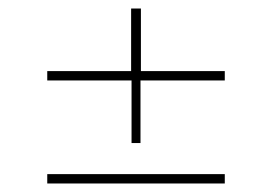

<svg xmlns="http://www.w3.org/2000/svg" viewBox="-20 -525 639 451"><path d="M508 -358V-336H310V-189H289V-336H91V-358H288V-505H311V-358ZM91 -116H508V-94H91Z"/></svg>

Font: Exo 2.0 Thin
Style: Regular
Weight: 250
Designer: Natanael Gama
Version: Version 1.001;PS 001.001;hotconv 1.0.70;makeotf.lib2.5.58329